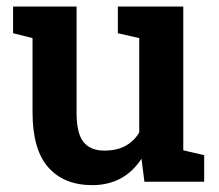

<svg xmlns="http://www.w3.org/2000/svg" viewBox="-20 -548 659 579"><path d="M257.8 10.3Q173.3 10.3 125.7 -43.2Q78.1 -96.7 78.1 -209.5V-433.1L19.5 -447.8V-528.3H210.9V-208.5Q210.9 -146 231.7 -119.9Q252.4 -93.8 295.4 -93.8Q366.7 -93.8 399.9 -148.4V-433.1L335.4 -447.8V-528.3H532.7V-94.7L595.7 -80.1V0H415.5L406.7 -69.3Q354.5 10.3 257.8 10.3Z"/></svg>

Font: Roboto Slab SemiBold
Style: Regular
Weight: 600
Designer: Google
Version: Version 2.001; ttfautohint (v1.8.3)